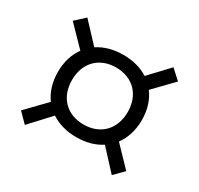

<svg xmlns="http://www.w3.org/2000/svg" viewBox="-116 -736 818 790"><g transform="rotate(30 293.0 -340.5)"><path d="M294.4 -146.5C340.8 -146.5 380.9 -157.7 412.6 -178.7L499.5 -84.5L543 -128.4L456.1 -218.8C480 -251.5 493.7 -293 493.7 -341.8C493.7 -390.6 480.5 -432.1 456.1 -464.4L543 -554.2L497.6 -595.7L412.6 -505.4C380.4 -525.9 340.3 -537.1 294.4 -537.1C247.6 -537.1 206.5 -525.4 174.3 -503.9L88.4 -595.7L43 -554.2L131.8 -462.9C108.4 -431.2 95.2 -389.6 95.2 -341.8C95.2 -293.9 108.4 -252.4 131.8 -220.2L43 -128.4L86.4 -84.5L174.8 -179.7C207 -158.2 247.6 -146.5 294.4 -146.5ZM294.4 -206.5C214.4 -206.5 162.1 -260.3 162.1 -341.8C162.1 -423.3 214.4 -477.1 294.4 -477.1C374.5 -477.1 426.8 -423.3 426.8 -341.8C426.8 -260.3 374.5 -206.5 294.4 -206.5Z"/></g></svg>

Font: Cascadia Code Light
Style: Regular
Weight: 300
Monospace: yes
Designer: Aaron Bell
Foundry: Saja Typeworks
Version: Version 2404.023